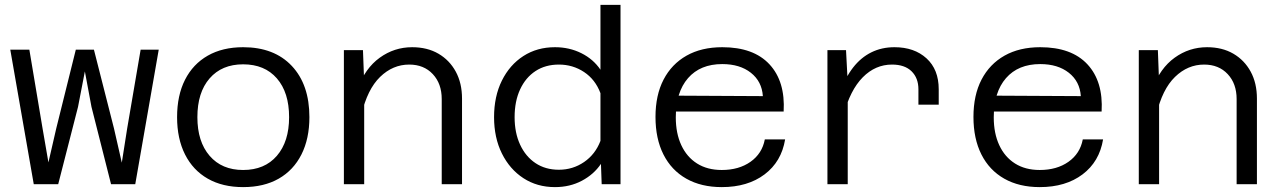

<svg xmlns="http://www.w3.org/2000/svg" viewBox="-20 -753 5240 785"><path d="M118 0 22 -550H100L154 -228L178 -89L210 -228L290 -550H364L446 -228L478 -88L500 -228L555 -550H629L533 0H434L354 -316L327 -461L299 -316L218 0Z M974 12Q890 12 829.5 -22.5Q769 -57 736.5 -121.5Q704 -186 704 -274Q704 -363 736.5 -427Q769 -491 829.5 -525.5Q890 -560 974 -560Q1101 -560 1173 -483.5Q1245 -407 1245 -274Q1245 -186 1212.5 -121.5Q1180 -57 1119.5 -22.5Q1059 12 974 12ZM974 -58Q1062 -58 1112 -116Q1162 -174 1162 -274Q1162 -375 1112 -432.5Q1062 -490 974 -490Q887 -490 837 -432.5Q787 -375 787 -274Q787 -174 837 -116Q887 -58 974 -58Z M1786 0V-348Q1786 -411 1749.5 -450Q1713 -489 1653 -489Q1586 -489 1534 -438.5Q1482 -388 1458 -285L1443 -392Q1473 -474 1532.5 -517Q1592 -560 1665 -560Q1727 -560 1772.5 -533.5Q1818 -507 1843.5 -460Q1869 -413 1869 -350V0ZM1386 0V-548H1464L1469 -416V0Z M2249 -560Q2308 -560 2357 -535.5Q2406 -511 2435 -468V-733H2517V0H2440L2437 -83Q2408 -40 2359 -14Q2310 12 2249 12Q2176 12 2120 -24.5Q2064 -61 2032 -125.5Q2000 -190 2000 -274Q2000 -359 2032 -423.5Q2064 -488 2120 -524Q2176 -560 2249 -560ZM2265 -59Q2322 -59 2368 -90.5Q2414 -122 2435 -177V-372Q2414 -428 2368 -458.5Q2322 -489 2265 -489Q2210 -489 2169.5 -462.5Q2129 -436 2106.5 -387.5Q2084 -339 2084 -274Q2084 -210 2106.5 -161.5Q2129 -113 2169.5 -86Q2210 -59 2265 -59Z M2931 12Q2847 12 2786 -22.5Q2725 -57 2692.5 -121.5Q2660 -186 2660 -275Q2660 -364 2693 -427.5Q2726 -491 2787 -525.5Q2848 -560 2933 -560Q3061 -560 3126 -490Q3191 -420 3184 -297H2726V-362L3099 -360Q3095 -420 3050 -455.5Q3005 -491 2933 -491Q2843 -491 2793 -433.5Q2743 -376 2743 -273Q2743 -208 2765.5 -159.5Q2788 -111 2830 -84.5Q2872 -58 2931 -58Q3001 -58 3048.5 -91.5Q3096 -125 3107 -183H3190Q3175 -92 3106 -40Q3037 12 2931 12Z M3735 -325V-388Q3735 -434 3707 -461.5Q3679 -489 3627 -489Q3559 -489 3507.5 -437Q3456 -385 3429 -283L3415 -375Q3436 -436 3468 -477Q3500 -518 3542.5 -539Q3585 -560 3637 -560Q3718 -560 3768 -514.5Q3818 -469 3818 -388V-325ZM3363 0V-548H3439L3446 -415V0Z M4231 12Q4147 12 4086 -22.5Q4025 -57 3992.5 -121.5Q3960 -186 3960 -275Q3960 -364 3993 -427.5Q4026 -491 4087 -525.5Q4148 -560 4233 -560Q4361 -560 4426 -490Q4491 -420 4484 -297H4026V-362L4399 -360Q4395 -420 4350 -455.5Q4305 -491 4233 -491Q4143 -491 4093 -433.5Q4043 -376 4043 -273Q4043 -208 4065.5 -159.5Q4088 -111 4130 -84.5Q4172 -58 4231 -58Q4301 -58 4348.5 -91.5Q4396 -125 4407 -183H4490Q4475 -92 4406 -40Q4337 12 4231 12Z M5036 0V-348Q5036 -411 4999.5 -450Q4963 -489 4903 -489Q4836 -489 4784 -438.5Q4732 -388 4708 -285L4693 -392Q4723 -474 4782.5 -517Q4842 -560 4915 -560Q4977 -560 5022.5 -533.5Q5068 -507 5093.5 -460Q5119 -413 5119 -350V0ZM4636 0V-548H4714L4719 -416V0Z"/></svg>

Font: Azeret Mono Light
Style: Regular
Weight: 300
Designer: Martin Vácha
Foundry: Displaay
Version: Version 1.002